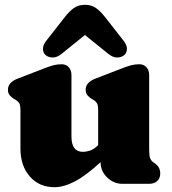

<svg xmlns="http://www.w3.org/2000/svg" viewBox="-20 -764 715 798"><path d="M65 -146V-305Q65 -327.5 59.5 -335.8Q54 -344 45 -349L38 -353Q27 -360 20 -368.5Q13 -377 13 -391Q13 -421.5 53 -437L159 -478Q184.5 -488 201 -492.5Q217.5 -497 236 -497Q255 -497 266 -484.2Q277 -471.5 277 -452V-197Q277 -133 324 -133Q339 -133 353.8 -138Q368.5 -143 384 -157L388 -161V-305Q388 -327.5 382.5 -335.8Q377 -344 368 -349L361 -353Q350 -360 343 -368.5Q336 -377 336 -391Q336 -421.5 376 -437L482 -478Q507.5 -488 524 -492.5Q540.5 -497 559 -497Q578 -497 589 -484.2Q600 -471.5 600 -452V-142Q600 -116.5 603.8 -107Q607.5 -97.5 614 -92L621 -87Q633 -79 639.5 -68.5Q646 -58 646 -43Q646 -23 633.5 -11.5Q621 0 599 0H489Q453 0 425.5 -26.2Q398 -52.5 398 -90Q336.5 -33.5 290.8 -9.8Q245 14 206 14Q143 14 104 -30.5Q65 -75 65 -146ZM235 -539.5Q216.5 -524.5 198.2 -525Q180 -525.5 168.5 -536Q159 -544.5 158.5 -560.5Q158 -576.5 173 -595.5L249 -692.5Q268 -717 286.8 -730.5Q305.5 -744 333 -744Q360.5 -744 379.2 -730.5Q398 -717 417 -692.5L493 -595.5Q508 -576.5 507.5 -560.5Q507 -544.5 497.5 -536Q486 -525.5 468 -525Q450 -524.5 431 -539.5L333 -618.5Z"/></svg>

Font: Fraunces 9pt S100 Black
Style: Regular
Weight: 900
Version: Version 1.000; ttfautohint (v1.8.3)